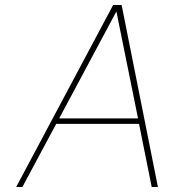

<svg xmlns="http://www.w3.org/2000/svg" viewBox="-20 -752 700 772"><path d="M435 -732H469L615 0H590L539 -254H206L70 0H45ZM535 -276 448 -706 218 -276Z"/></svg>

Font: Exo Thin
Style: Italic
Weight: 250
Italic angle: -9°
Designer: Natanael Gama
Foundry: Natanael Gama
Version: Version 1.500; ttfautohint (v1.6)